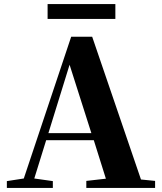

<svg xmlns="http://www.w3.org/2000/svg" viewBox="-20 -932 801 952"><path d="M216 -838H552V-912H216ZM325 -611 433 -272H220ZM408 0H749V-35L679 -42L437 -750H333L98 -47L14 -34V0H242V-34L150 -47L209 -237H445L505 -46L408 -35Z"/></svg>

Font: Source Han Serif KR Heavy
Style: Regular
Weight: 900
Designer: Ryoko NISHIZUKA 西塚涼子 (kana & ideographs); Frank Grießhammer (Latin, Greek & Cyrillic); Wenlong ZHANG 张文龙 (bopomofo); San
Foundry: Adobe
Version: Version 2.001;hotconv 1.1.0;makeotfexe 2.6.0